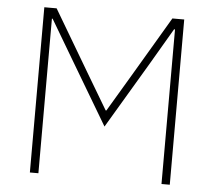

<svg xmlns="http://www.w3.org/2000/svg" viewBox="-51 -753 901 808"><g transform="rotate(5 400.0 -349.0)"><path d="M104 0V-698H156L308 -441L399 -288H402L493 -441L645 -698H695V0H660V-496V-653H656L564 -496L400 -220L236 -496L143 -653H140V-496V0Z"/></g></svg>

Font: IBM Plex Sans ExtraLight
Style: Regular
Weight: 250
Designer: Mike Abbink, Paul van der Laan, Pieter van Rosmalen
Foundry: Bold Monday
Version: Version 3.201